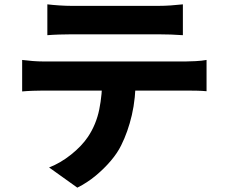

<svg xmlns="http://www.w3.org/2000/svg" viewBox="-20 -794 1040 884"><path d="M198 -774Q223 -771 253.5 -769Q284 -767 309 -767Q329 -767 369.5 -767Q410 -767 460.5 -767Q511 -767 562 -767Q613 -767 652.5 -767Q692 -767 710 -767Q737 -767 766 -769Q795 -771 822 -774V-632Q795 -634 766.5 -635Q738 -636 710 -636Q692 -636 652.5 -636Q613 -636 562 -636Q511 -636 460.5 -636Q410 -636 369.5 -636Q329 -636 309 -636Q284 -636 253 -635Q222 -634 198 -632ZM82 -518Q105 -515 131 -513Q157 -511 180 -511Q194 -511 233 -511Q272 -511 327 -511Q382 -511 445.5 -511Q509 -511 572 -511Q635 -511 690 -511Q745 -511 784 -511Q823 -511 835 -511Q851 -511 880.5 -512.5Q910 -514 931 -518V-374Q911 -376 884.5 -376.5Q858 -377 835 -377Q823 -377 784 -377Q745 -377 690 -377Q635 -377 572 -377Q509 -377 445.5 -377Q382 -377 327 -377Q272 -377 233 -377Q194 -377 180 -377Q158 -377 130.5 -376Q103 -375 82 -373ZM605 -440Q605 -341 587 -264Q569 -187 538 -125Q521 -90 490.5 -54Q460 -18 421 14.5Q382 47 336 70L206 -23Q258 -43 307 -82Q356 -121 385 -164Q423 -221 437 -290Q451 -359 451 -439Z"/></svg>

Font: Noto Sans JP Thin ExtraBold
Style: Regular
Weight: 800
Version: Version 2.004-H2;hotconv 1.0.118;makeotfexe 2.5.65603